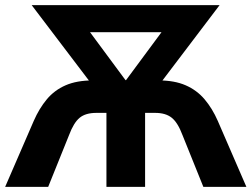

<svg xmlns="http://www.w3.org/2000/svg" viewBox="-20 -725 976 745"><path d="M0 0 111 -256Q132 -304 161.5 -339.5Q191 -375 234.5 -394Q278 -413 341 -413H370L352 -377L103 -705H832L584 -378L566 -413H595Q657 -413 700.5 -394Q744 -375 774 -339.5Q804 -304 825 -256L936 0H769L688 -201Q670 -249 646.5 -268Q623 -287 582 -287H543V0H393V-287H354Q312 -287 289 -268Q266 -249 248 -201L167 0ZM467 -414H469L634 -637V-600H302V-637Z"/></svg>

Font: Nunito Sans 12pt ExtraLight
Style: Weight 830 Width 84 Optical size 12.0 YTLC 445
Weight: 830
Width: 4
Designer: Vernon Adams
Foundry: Vernon Adams
Version: Version 3.101;gftools[0.9.27]